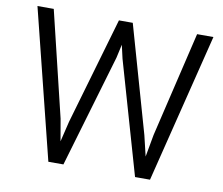

<svg xmlns="http://www.w3.org/2000/svg" viewBox="-78 -806 1048 901"><g transform="rotate(10 446.0 -355.5)"><path d="M270 -201.7 418 -710.9H483.9L628.9 -201.7L652.3 -103.5L671.4 -209L790.5 -710.9H868.2L691.4 0H620.1L465.8 -536.6L451.2 -600.6L437 -536.6L278.8 0H207L29.8 -710.9H107.4L228.5 -209L246.6 -104.5Z"/></g></svg>

Font: Vazirmatn UI FD Light
Style: Regular
Weight: 300
Designer: Saber Rastikerdar
Foundry: Saber Rastikerdar
Version: Version 33.003